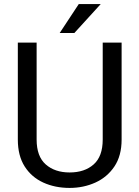

<svg xmlns="http://www.w3.org/2000/svg" viewBox="-20 -922 688 952"><path d="M489.3 -710.9H583V-230Q583 -149.9 547.4 -96.7Q511.7 -43.5 452.9 -16.8Q394 9.8 325.2 9.8Q252.9 9.8 194.6 -16.8Q136.2 -43.5 102.3 -96.7Q68.4 -149.9 68.4 -230V-710.9H161.6V-230Q161.6 -146.5 206.8 -106.7Q252 -66.9 325.2 -66.9Q399.4 -66.9 444.3 -106.7Q489.3 -146.5 489.3 -230ZM275.9 -758.3 370.6 -901.9H479.5L348.6 -758.3Z"/></svg>

Font: Vazirmatn RD UI
Style: Regular
Weight: 400
Designer: Saber Rastikerdar
Foundry: Saber Rastikerdar
Version: Version 33.003